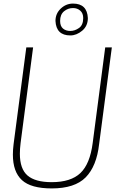

<svg xmlns="http://www.w3.org/2000/svg" viewBox="-20 -1045 666 1073"><path d="M269 8Q153 8 102.5 -38.5Q52 -85 52 -181Q52 -208 56 -240L127 -780H165L95 -245Q91 -212 91 -186Q91 -101 134 -64Q177 -27 269 -27Q376 -27 429.5 -78Q483 -129 498 -246L568 -780H605L534 -240Q520 -116 459 -54Q398 8 269 8ZM373 -872Q398 -872 421.5 -888.5Q445 -905 445 -944Q445 -971 428.5 -985.5Q412 -1000 388 -1000Q360 -1000 338 -982Q316 -964 316 -928Q316 -899 332 -885.5Q348 -872 373 -872ZM373 -847Q294 -847 290 -928Q290 -969 319.5 -997Q349 -1025 388 -1025Q467 -1025 471 -944Q471 -900 439.5 -873.5Q408 -847 373 -847Z"/></svg>

Font: Tanohe Sans ExtraLight
Style: Italic
Weight: 200
Designer: Village Type and Design LLC & Cristiano Sobral
Foundry: Cooper Hewitt Smithsonian Design Museum
Version: Version 1.00;September 29, 2021;FontCreator 13.0.0.2655 64-b